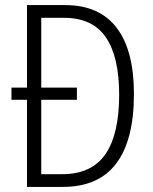

<svg xmlns="http://www.w3.org/2000/svg" viewBox="-20 -734 602 754"><path d="M236 -714Q370 -714 438 -625Q506 -536 506 -365Q506 -184 436.5 -92Q367 0 227 0H86V-342H25V-390H86V-714ZM231 -664H142V-390H282V-342H142V-50H224Q340 -50 394 -128.5Q448 -207 448 -362Q448 -510 396 -587Q344 -664 231 -664Z"/></svg>

Font: Noto Sans Sinhala Condensed Light
Style: Regular
Weight: 300
Width: 3
Designer: Jelle Bosma - Monotype Design Team
Foundry: Monotype Imaging Inc.
Version: Version 2.006; ttfautohint (v1.8.4.7-5d5b)